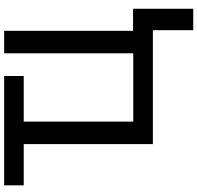

<svg xmlns="http://www.w3.org/2000/svg" viewBox="-33 -721 948 922"><g transform="rotate(-90 441.0 -260.0)"><path d="M757 194V0H210V-620H12V-714H537V-620H318V-94H646V-714H754V-95H860V194Z"/></g></svg>

Font: Noto Sans Medium
Style: Regular
Weight: 500
Designer: Monotype Design Team
Foundry: Monotype Imaging Inc.
Version: Version 2.007